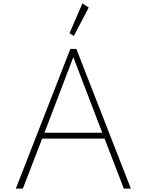

<svg xmlns="http://www.w3.org/2000/svg" viewBox="-20 -1114 866 1134"><path d="M73.5 0H115L229 -295.5H597.5L711.5 0H753L431 -825H395.5ZM242.5 -330 413 -776.5 584 -330ZM416 -901.5 504 -1069.5 467 -1094.5 390.5 -918Z"/></svg>

Font: Spartan ExtraLight
Style: Regular
Weight: 200
Designer: Matt Bailey, Mirko Velimirovic
Foundry: Matt Bailey
Version: Version 1.003; ttfautohint (v1.8.3)